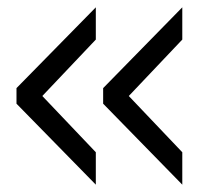

<svg xmlns="http://www.w3.org/2000/svg" viewBox="-20 -504 566 524"><path d="M477.5 0 261.5 -221V-263.5L477.5 -484V-396L331.5 -242L477.5 -88.5ZM241.5 0 25 -221V-263.5L241.5 -484V-396L95.5 -242L241.5 -88.5Z"/></svg>

Font: Mohave
Style: Regular
Weight: 400
Designer: Gumpita Rahayu
Foundry: Tokotype
Version: Version 2.003; ttfautohint (v1.8.3)